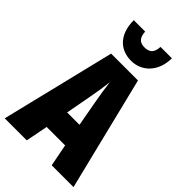

<svg xmlns="http://www.w3.org/2000/svg" viewBox="-279 -1040 1133 1133"><g transform="rotate(45 287.0 -474.0)"><path d="M447 -948H352C350 -897 327 -879 287 -879C246 -879 227 -900 224 -948H129C129 -829 195 -767 287 -767C376 -767 447 -837 447 -948ZM392 0H574L398 -714H174L0 0H184L211 -139H365ZM310 -445 339 -285H236L266 -447C276 -500 284 -551 288 -589C293 -549 300 -498 310 -445Z"/></g></svg>

Font: Noto Sans Hebrew ExtraCondensed Black
Style: Regular
Weight: 900
Width: 2
Designer: Monotype Design Team
Foundry: Monotype Imaging Inc.
Version: Version 2.004